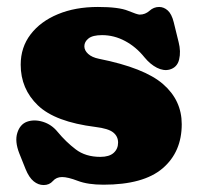

<svg xmlns="http://www.w3.org/2000/svg" viewBox="-20 -517 572 552"><path d="M273.5 -416Q246.5 -416 234.5 -406.5Q222.5 -397 222.5 -384Q222.5 -372 233.5 -362Q244.5 -352 264.5 -348Q395 -322 448.8 -275.2Q502.5 -228.5 502.5 -160Q502.5 -80 447.5 -33Q392.5 14 277.5 14Q232.5 14 203.8 3Q175 -8 158.5 -8Q142 -8 132 3.5Q122 15 105.5 15Q90 15 76.8 4.2Q63.5 -6.5 53.5 -31L35.5 -76Q22 -110.5 29.8 -135Q37.5 -159.5 57.5 -167Q78.5 -174.5 103.5 -166.8Q128.5 -159 145.5 -138Q169.5 -109 197.8 -87.5Q226 -66 268.5 -66Q294 -66 306.8 -77.5Q319.5 -89 319.5 -107Q319.5 -125 305.5 -136.2Q291.5 -147.5 254.5 -152Q138.5 -166.5 89 -214Q39.5 -261.5 39.5 -331Q39.5 -381 68 -418.2Q96.5 -455.5 146.5 -476.2Q196.5 -497 261.5 -497Q321.5 -497 348.2 -486Q375 -475 381.5 -475Q397.5 -475 409.8 -486Q422 -497 437.5 -497Q451 -497 462.2 -487Q473.5 -477 479.5 -453L493.5 -396Q500.5 -369 495 -346Q489.5 -323 467.5 -317Q450.5 -312.5 431.2 -322.2Q412 -332 395.5 -352Q371.5 -382 339.8 -399Q308 -416 273.5 -416Z"/></svg>

Font: Fraunces 9pt S100 Black
Style: Regular
Weight: 900
Version: Version 1.000; ttfautohint (v1.8.3)